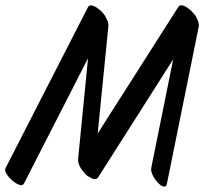

<svg xmlns="http://www.w3.org/2000/svg" viewBox="-70 -673 782 735"><path d="M345 -574 304 -162 613 -647Q619 -656 631.5 -651.5Q644 -647 657 -636Q661 -634 664 -629Q677 -617 682 -606Q693 -585 691 -572L569 30Q566 44 555.5 41Q545 38 533.5 25.5Q522 13 514.5 -2.5Q507 -18 509 -30L593 -446L305 7Q300 14 291 12.5Q282 11 271 4Q260 -1 248 -17Q238 -29 234 -39Q228 -53 229 -64L267 -450L22 29Q17 39 4 34.5Q-9 30 -22.5 18.5Q-36 7 -44.5 -6.5Q-53 -20 -49 -29L267 -646Q272 -655 284 -651.5Q296 -648 308 -638Q316 -633 325 -622Q332 -614 336 -605Q346 -587 345 -574Z"/></svg>

Font: Story Script
Style: Regular
Weight: 400
Designer: Lana Roulhac, Ben Buysse
Version: Version 1.000; ttfautohint (v1.8.4.7-5d5b)